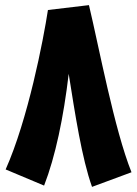

<svg xmlns="http://www.w3.org/2000/svg" viewBox="-20 -705 535 749"><path d="M327 -685 167 -666C149 -548 89 -239 2 -44L152 19C196 -94 228 -247 248 -417C273 -260 299 -88 339 24L493 -33C426 -200 366 -522 327 -685Z"/></svg>

Font: Noto Sans Arabic ExtCond Blk
Style: Regular
Weight: 900
Width: 2
Designer: Monotype Design Team, Nadine Chahine, Nizar Qandah and Khaled Hosny
Foundry: Monotype Imaging Inc.
Version: Version 2.012